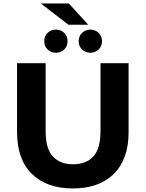

<svg xmlns="http://www.w3.org/2000/svg" viewBox="-20 -1059 828 1091"><path d="M393.8 11.8Q244.9 11.8 160.9 -71Q76.9 -153.8 76.9 -308.4V-700H239.3V-313.6Q239.3 -214.2 280.4 -169.9Q321.5 -125.5 395.2 -125.5Q469.3 -125.5 510.2 -169.9Q551.1 -214.2 551.1 -313.6V-700H710.7V-308.4Q710.7 -153.8 626.7 -71Q542.7 11.8 393.8 11.8ZM493.4 -759.3Q465.8 -759.3 446.4 -777.7Q427.1 -796.2 427.1 -824.8Q427.1 -853.7 446.4 -872.2Q465.8 -890.7 493.4 -890.7Q520.9 -890.7 540.3 -872.2Q559.7 -853.7 559.7 -824.8Q559.7 -796.2 540.3 -777.7Q520.9 -759.3 493.4 -759.3ZM297.7 -759.3Q270.1 -759.3 250.7 -777.7Q231.4 -796.2 231.4 -824.8Q231.4 -853.7 250.7 -872.2Q270.1 -890.7 297.7 -890.7Q325.8 -890.7 344.9 -872.2Q363.9 -853.7 363.9 -824.8Q363.9 -796.2 344.9 -777.7Q325.8 -759.3 297.7 -759.3ZM368.9 -918.3 212.2 -1039.2H371.1L481.5 -918.3Z"/></svg>

Font: Montserrat Thin
Style: Regular
Weight: 100
Designer: Julieta Ulanovsky
Foundry: Julieta Ulanovsky
Version: Version 9.000